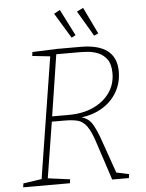

<svg xmlns="http://www.w3.org/2000/svg" viewBox="-59 -938 748 986"><g transform="rotate(-5 314.5 -445.5)"><path d="M20 0 23 -20 118 -34 217 -658 125 -668 128 -688 255 -693H376Q561 -693 561 -550Q561 -492 534 -445Q507 -398 459 -368.5Q411 -339 350 -332Q387 -322 406.5 -288.5Q426 -255 443 -205L503 -34L568 -20L565 0H479L414 -198Q395 -256 375.5 -282.5Q356 -309 329.5 -316Q303 -323 261 -323H196L150 -35L264 -20L261 0ZM369 -666H249L200 -350H285Q359 -350 413.5 -375.5Q468 -401 498 -444.5Q528 -488 528 -544Q528 -590 510 -615Q492 -640 465.5 -651Q439 -662 412.5 -664Q386 -666 369 -666ZM335 -744 256 -874 287 -891 356 -755ZM451 -744 374 -875 407 -891 473 -754Z"/></g></svg>

Font: Bitter ExtraLight
Style: Italic
Weight: 200
Italic angle: -9°
Designer: Sol Matas, and Bitter project Authors
Foundry: Sol Matas
Version: Version 2.001